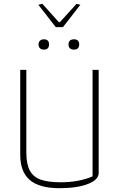

<svg xmlns="http://www.w3.org/2000/svg" viewBox="-20 -976 625 1006"><path d="M181 -951 202 -956 288 -860H294L381 -956L401 -951L310 -834H272ZM182 -743Q182 -756 189.5 -763Q197 -770 210 -770Q237 -770 237 -743Q237 -730 230 -723Q223 -716 210 -716Q197 -716 189.5 -723Q182 -730 182 -743ZM339 -743Q339 -770 368 -770Q395 -770 395 -743Q395 -730 388 -723Q381 -716 368 -716Q354 -716 346.5 -723Q339 -730 339 -743ZM86 -165V-610H118V-176Q118 -116 136.5 -82Q155 -48 194 -34.5Q233 -21 298 -21Q394 -21 465 -52V-610H497V-70Q497 -34 440.5 -12Q384 10 291 10Q187 10 136.5 -32.5Q86 -75 86 -165Z"/></svg>

Font: Athiti ExtraLight
Style: Regular
Weight: 275
Designer: CadsonDemak Team
Foundry: CadsonDemak
Version: Version 1.033